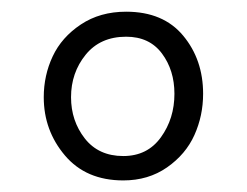

<svg xmlns="http://www.w3.org/2000/svg" viewBox="-20 -733 424 330"><path d="M191.9 -464.8Q233.4 -464.8 256.6 -497.1Q279.8 -529.3 279.8 -571.8Q279.8 -612.3 258.3 -641.1Q236.8 -669.9 196.8 -669.9Q152.3 -669.9 127.2 -638.9Q102.1 -607.9 102.1 -565.9Q102.1 -525.4 125.7 -495.1Q149.4 -464.8 191.9 -464.8ZM191.9 -422.9Q127.9 -422.9 91.6 -465.8Q55.2 -508.8 55.2 -565.9Q55.2 -603.5 70.6 -636.2Q85.9 -668.9 118.9 -690.9Q151.9 -712.9 196.8 -712.9Q260.7 -712.9 294.9 -671.6Q329.1 -630.4 329.1 -571.8Q329.1 -534.2 314.2 -501Q299.3 -467.8 267.1 -445.3Q234.9 -422.9 191.9 -422.9Z"/></svg>

Font: Junge
Style: Regular
Weight: 400
Designer: Alexei Vanyashin
Foundry: Cyreal (www.cyreal.org)
Version: Version 1.002